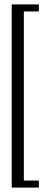

<svg xmlns="http://www.w3.org/2000/svg" viewBox="-20 -762 208 870"><path d="M156 88H33V-742H156V-710H88V56H156Z"/></svg>

Font: Forum
Style: Regular
Weight: 400
Designer: Denis Masharov
Foundry: Denis Masharov
Version: Version 1.000